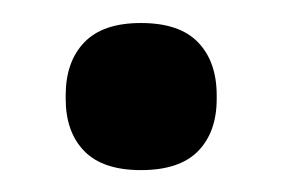

<svg xmlns="http://www.w3.org/2000/svg" viewBox="-20 -350 252 171"><path d="M105.5 -198.5Q71.5 -198.5 55 -215.5Q38.5 -232.5 38.5 -262V-265Q38.5 -295 55 -312.2Q71.5 -329.5 105.5 -329.5Q140 -329.5 156.5 -312.2Q173 -295 173 -265V-262Q173 -232.5 156.5 -215.5Q140 -198.5 105.5 -198.5Z"/></svg>

Font: Anek Bangla SemiBold
Style: Regular
Weight: 600
Designer: Sulekha Rajkumar (Bangla), Yesha Goshar (Latin)
Foundry: Ek Type
Version: Version 1.003